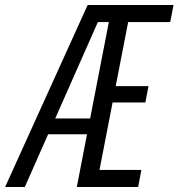

<svg xmlns="http://www.w3.org/2000/svg" viewBox="-38 -750 716 770"><path d="M270 0H516L529 -68.5H361L413.5 -339H545L557.5 -404.5H426L476 -661.5H644.5L658 -730H313.5L-17.5 0H61.5L155 -211.5H311ZM183.5 -275 354.5 -661.5H398.5L323.5 -275Z"/></svg>

Font: Monaspace Neon Light
Style: Italic
Weight: 300
Italic angle: -11°
Designer: Riley Cran & the Lettermatic Team
Foundry: Lettermatic
Version: Version 1.200 (Monaspace Neon)